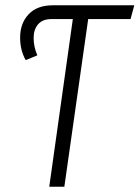

<svg xmlns="http://www.w3.org/2000/svg" viewBox="-20 -705 527 725"><path d="M473 -633H313L223 0H166L255 -633H175Q141 -633 124 -613.5Q107 -594 107 -562Q107 -528 121 -496L77 -478Q56 -515 56 -563Q56 -617 88 -651Q120 -685 179 -685H487Z"/></svg>

Font: Fira Sans Extra Condensed Light
Style: Italic
Weight: 300
Width: 3
Italic angle: -8°
Designer: Carrois Corporate & Edenspiekermann AG
Foundry: Carrois Corporate GbR & Edenspiekermann AG
Version: Version 4.203